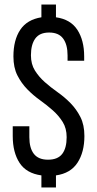

<svg xmlns="http://www.w3.org/2000/svg" viewBox="-20 -773 427 844"><path d="M226 -697V-753H162V-697C120 -690.3 89 -672 69 -642C49 -612 39 -573 39 -525C39 -492.3 44.8 -464.5 56.5 -441.5C68.2 -418.5 82.7 -398.2 100 -380.5C117.3 -362.8 136 -346.8 156 -332.5C176 -318.2 194.7 -303.3 212 -288C229.3 -272.7 243.8 -255.7 255.5 -237C267.2 -218.3 273 -196 273 -170C273 -138 266.5 -113.5 253.5 -96.5C240.5 -79.5 219.7 -71 191 -71C163 -71 142.3 -79.5 129 -96.5C115.7 -113.5 109 -138 109 -170V-218H36V-175C36 -127 46 -87.7 66 -57C86 -26.3 118 -8 162 -2V51H226V-2C268.7 -8 300.2 -26.5 320.5 -57.5C340.8 -88.5 351 -127.7 351 -175C351 -207.7 345.2 -235.5 333.5 -258.5C321.8 -281.5 307.3 -301.8 290 -319.5C272.7 -337.2 253.8 -353.2 233.5 -367.5C213.2 -381.8 194.3 -396.7 177 -412C159.7 -427.3 145.2 -444.3 133.5 -463C121.8 -481.7 116 -504 116 -530C116 -561.3 122.3 -585.8 135 -603.5C147.7 -621.2 168 -630 196 -630C224 -630 244.5 -621.2 257.5 -603.5C270.5 -585.8 277 -561.3 277 -530V-506H350V-525C350 -572.3 340 -611.3 320 -642C300 -672.7 268.7 -691 226 -697Z"/></svg>

Font: SVN-Bebas Neue
Style: Regular
Weight: 400
Designer: Ryoichi Tsunekawa
Foundry: Ryoichi Tsunekawa
Version: Version 001.003